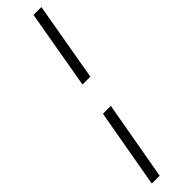

<svg xmlns="http://www.w3.org/2000/svg" viewBox="-289 -698 776 776"><g transform="rotate(-45 98.5 -310.0)"><path d="M93 -381 152 -720H197L138 -381ZM8 100 68 -239H113L53 100Z"/></g></svg>

Font: DM Sans 28pt ExtraLight
Style: Italic
Weight: 250
Italic angle: -10°
Version: Version 4.004;gftools[0.9.30]